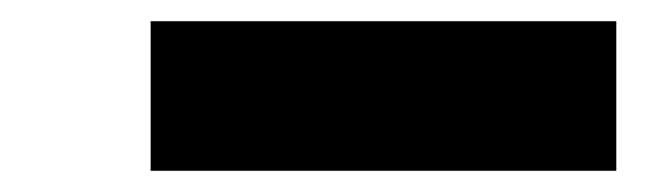

<svg xmlns="http://www.w3.org/2000/svg" viewBox="-20 -442 620 181"><path d="M122 -422H561V-281H122Z"/></svg>

Font: Parkinsans
Style: Bold
Weight: 700
Designer: Red Stone, Indian Type Foundry
Foundry: Indian Type Foundry
Version: Version 1.000